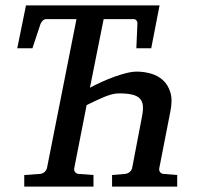

<svg xmlns="http://www.w3.org/2000/svg" viewBox="-20 -691 735 711"><path d="M395 0V-43L442.9 -46.9Q452.6 -47.9 459.7 -53.7Q466.8 -59.6 469.2 -67.9L505.9 -259.8Q510.7 -283.7 509 -300Q507.3 -316.4 497.6 -326.4Q487.8 -336.4 469 -340.8Q450.2 -345.2 420.9 -345.2Q408.2 -345.2 394 -341.6Q379.9 -337.9 364.5 -331.5Q349.1 -325.2 333 -317.4L300.8 -301.8L254.9 -67.9Q253.4 -59.6 258.1 -53.7Q262.7 -47.9 271 -46.9L326.2 -43V0H69.8V-43L127.9 -46.9Q137.7 -47.9 144.5 -53.7Q151.4 -59.6 153.8 -67.9L263.2 -620.1H150.9Q144 -620.1 138.4 -614.7Q132.8 -609.4 129.9 -602.1L100.1 -512.2H43.9L76.2 -670.9H570.8L540 -512.2H484.9L488.8 -602.1Q489.7 -609.4 485.8 -614.7Q481.9 -620.1 475.1 -620.1H363.8L313 -366.2Q333.5 -377 356.9 -387.7Q380.4 -398.4 403.3 -406.7Q426.3 -415 448 -420.4Q469.7 -425.8 486.8 -425.8Q512.2 -425.8 538.1 -418.7Q564 -411.6 583 -394.5Q602.1 -377.4 610.8 -349.1Q619.6 -320.8 610.8 -277.8L569.8 -67.9Q568.4 -59.6 572.8 -53.7Q577.1 -47.9 585.9 -46.9L636.2 -43V0Z"/></svg>

Font: Charis SIL CyrE
Style: Italic
Weight: 400
Italic angle: -11°
Foundry: SIL International
Version: Version 5.000